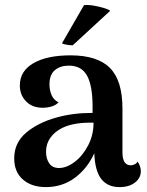

<svg xmlns="http://www.w3.org/2000/svg" viewBox="-20 -754 602 784"><path d="M555 -55Q555 -27 531 -8.5Q507 10 468 10Q420 10 394 -22.5Q368 -55 365 -128Q336 -65 285 -27.5Q234 10 167 10Q109 10 73.5 -21Q38 -52 38 -107Q38 -171 86.5 -212Q135 -253 210 -274Q277 -293 358 -293V-319Q358 -404 335.5 -445Q313 -486 261 -486Q226 -486 204 -467.5Q182 -449 182 -409Q182 -386 190.5 -366Q199 -346 219 -336Q209 -325 191.5 -319.5Q174 -314 154 -314Q112 -314 86.5 -340Q61 -366 61 -405Q61 -464 116.5 -496Q172 -528 268 -528Q378 -528 429 -476.5Q480 -425 480 -311V-132Q480 -79 514 -79Q521 -79 529 -82.5Q537 -86 542 -94Q555 -75 555 -55ZM362 -253Q282 -255 235 -232Q204 -217 186 -192Q168 -167 168 -135Q168 -106 181 -87Q194 -68 221 -68Q252 -68 285 -93Q318 -118 340 -160.5Q362 -203 362 -253ZM277 -569Q265 -569 251.5 -571.5Q238 -574 233 -577L323 -733Q344 -736 382.5 -727Q421 -718 430 -710Z"/></svg>

Font: Arima Madurai ExtraBold
Style: Regular
Weight: 800
Designer: Joana Correia and Natanael Gama
Foundry: NDISCOVER
Version: Version 1.019